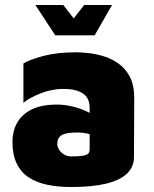

<svg xmlns="http://www.w3.org/2000/svg" viewBox="-20 -736 619 771"><path d="M265 15Q213 15 170 6Q127 -3 95.5 -23.5Q64 -44 47 -79.5Q30 -115 30 -167Q30 -208 48 -241.5Q66 -275 105.5 -295.5Q145 -316 209 -316Q240 -316 272.5 -308Q305 -300 331.5 -287Q358 -274 371 -259L374 -184Q355 -194 333.5 -199Q312 -204 289 -204Q246 -204 228 -193.5Q210 -183 210 -158Q210 -146 217.5 -134.5Q225 -123 237.5 -115.5Q250 -108 265 -108Q310 -108 325 -113.5Q340 -119 340 -135V-302Q340 -343 312.5 -361Q285 -379 235 -379Q189 -379 144 -361.5Q99 -344 74 -323V-481Q97 -496 153 -511Q209 -526 285 -526Q304 -526 333.5 -523Q363 -520 395 -510.5Q427 -501 455.5 -481Q484 -461 501.5 -427.5Q519 -394 519 -342L518 -105Q518 -66 490 -39Q462 -12 406 1.5Q350 15 265 15ZM202 -594 122 -716H234L276 -662L318 -716H430L360 -594Z"/></svg>

Font: Maven Pro Black
Style: Regular
Weight: 900
Designer: Joe Prince
Foundry: Joe Prince
Version: Version 2.103